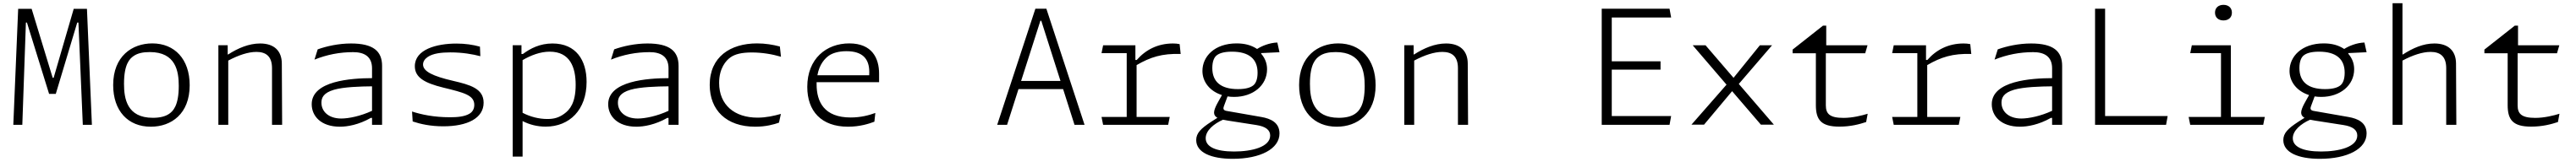

<svg xmlns="http://www.w3.org/2000/svg" viewBox="-20 -785 16160 1019"><path d="M94 -729.5 63.5 0H120L142.5 -643H149L288 -194.5H330L464.5 -643H472L499.5 0H556.5L525.5 -729.5H442.5L316.5 -295.5H310.5L178.5 -729.5Z M926 12C1054.5 12 1170 -68.5 1170 -249C1170 -413 1075.5 -512 935.5 -512C809.5 -512 690 -432 690 -250C690 -87.5 783 12 926 12ZM758 -257.5C758 -381.5 793 -415 818 -432.5C843 -450 875.5 -457.5 920 -457.5C1083 -457.5 1101.5 -336.5 1101.5 -244.5C1101.5 -120 1065 -85.5 1041 -69C1017 -52.5 983 -44 939 -44C776.5 -44 758 -165 758 -257.5Z M1750 0 1748 -386C1747.5 -464 1701 -511.5 1612 -511.5C1542 -511.5 1473.5 -482.5 1411.5 -442.5H1408.5V-500.5H1350V0H1412V-404C1476 -438 1537 -458.5 1588.5 -458.5C1646 -458.5 1686.5 -433 1686.5 -356.5V0Z M2377 0V-371C2377 -464 2320.5 -511.5 2182 -511.5C2104.5 -511.5 2028.5 -494.5 1973 -474.5L1953 -410C2030 -441 2110 -457 2195.5 -457C2263 -457 2314 -431.5 2314 -355V-293.5C2184 -293 1935.5 -277 1935.5 -129.5C1935.5 -55.5 1993 12 2112.5 12C2158.5 12 2230.5 0 2306.5 -43.5H2314V0ZM1996.5 -139C1996.5 -170 2009 -201 2075.5 -220.5C2135 -238 2240.5 -241.5 2314 -242V-88C2242 -54.5 2167.5 -39.5 2121 -39.5C2040 -39.5 1996.5 -85 1996.5 -139Z M2843.5 -511C2718.5 -511 2582.5 -474 2582.5 -368.5C2582.5 -298 2643 -263 2761 -234C2889 -202.5 2955.5 -187 2955.5 -125.5C2955.5 -100.5 2945 -82 2926.5 -70.5C2894 -50.5 2846 -47.5 2803.5 -47.5C2702 -47.5 2623.5 -64.5 2565 -83.5L2569 -21C2618.5 -4.5 2682 9.5 2760.5 9.5C2913.5 9.5 3014 -42 3014 -139C3014 -228 2929.5 -251.5 2822.5 -276.5C2695 -306 2634 -336 2634 -379.5C2634 -397 2644 -413.5 2663 -426.5C2695.5 -449 2748.5 -455.5 2805.5 -455.5C2882 -455.5 2946 -444 2993.5 -431.5L2991 -491.5C2946 -504 2898 -511 2843.5 -511Z M3660 -270C3660 -405 3595 -511.5 3446 -511.5C3367.5 -511.5 3307.5 -480.5 3260.5 -445.5H3251.5V-500.5H3196.5V200H3258.5V-23.5C3301.5 -1 3351 11.5 3403.5 11.5C3553 11.5 3660 -94 3660 -270ZM3258.5 -75.5V-407C3310.5 -437 3369 -460 3428.5 -460C3557 -460 3591.5 -360.5 3591.5 -251.5C3591.5 -137 3554 -94.5 3520.5 -70C3487 -45.5 3457 -36.5 3414.5 -36.5C3362 -36.5 3308.5 -49.5 3258.5 -75.5Z M4237 0V-371C4237 -464 4180.5 -511.5 4042 -511.5C3964.5 -511.5 3888.5 -494.5 3833 -474.5L3813 -410C3890 -441 3970 -457 4055.5 -457C4123 -457 4174 -431.5 4174 -355V-293.5C4044 -293 3795.5 -277 3795.5 -129.5C3795.5 -55.5 3853 12 3972.5 12C4018.5 12 4090.5 0 4166.5 -43.5H4174V0ZM3856.5 -139C3856.5 -170 3869 -201 3935.5 -220.5C3995 -238 4100.5 -241.5 4174 -242V-88C4102 -54.5 4027.5 -39.5 3981 -39.5C3900 -39.5 3856.5 -85 3856.5 -139Z M4729.5 -512C4561.5 -512 4432.5 -427 4432.5 -251C4432.5 -92.5 4536.5 12 4718 12C4785.5 12 4836 -2.5 4867 -13.5L4879 -68.5C4836 -56.5 4787 -45 4732.5 -45C4588 -45 4491.5 -125 4491.5 -263.5C4491.5 -356 4534.5 -404.5 4563 -424.5C4591.5 -444.5 4632.5 -455 4696.5 -455C4761.5 -455 4826 -444 4879.5 -428L4872.5 -492.5C4829 -504 4781 -512 4729.5 -512Z M5180 -435C5202 -450.5 5239.5 -463 5290 -463C5389.5 -463 5433.5 -417 5433.5 -332C5433.5 -324.5 5433 -318 5433 -311.5H5108C5120.5 -382 5156 -418 5180 -435ZM5044.5 -238.5C5044.5 -86.5 5132 12 5300.5 12C5374.5 12 5433 -7 5465.5 -19.5L5471.5 -74.5C5432 -60 5379.5 -46 5317 -46C5150 -46 5103 -145 5103 -254.5V-268H5495V-321.5C5495 -418.5 5451.5 -512 5308 -512C5164 -512 5044.5 -416 5044.5 -238.5Z M6784 0 6544.5 -730H6475.5L6236 0H6298L6369.5 -224.5H6649.5L6721 0ZM6386 -276 6507 -654.5H6512.5L6633 -276Z M7103 -500H6900.5L6890.5 -450.5H7048.5V-49.5H6890.5L6900.5 0H7308.5L7318.5 -49.5H7110.5V-375.5C7196.5 -425.5 7270 -449.5 7387 -445.5L7380.5 -507.5C7366.5 -510.5 7353 -511.5 7338.5 -511.5C7243.5 -511.5 7167.5 -472 7111.5 -408H7103Z M7722.5 -175.5C7840.5 -175.5 7929 -247.5 7929 -349.5C7929 -389.5 7914.5 -420.5 7893 -446L7891.5 -451L8007 -456.5L7993.5 -517.5C7944 -516 7895.5 -495.5 7866.5 -477C7829.5 -501.5 7788 -512 7738 -512C7599 -512 7523.5 -429 7523.5 -339C7523.5 -268 7572 -210.5 7646 -187L7643 -181.5C7631 -158 7596.5 -106.5 7596.5 -77C7596.5 -63 7602.5 -52.5 7617.5 -44L7578.5 -19C7514 23 7484.5 52.5 7484.5 96C7484.5 174.5 7579 214 7713.5 214C7886.5 214 8007 151.5 8007 54.5C8007 -15 7950.5 -39 7894 -49L7674 -87.5C7654.5 -91 7652.5 -102 7658 -116.5L7681 -178.5C7694 -176.5 7708 -175.5 7722.5 -175.5ZM7544 84.5C7544 36 7595 -6.5 7652.5 -32C7661.5 -30 7671.5 -28 7682.5 -26.5L7862 1.5C7919.5 10.5 7948.5 32 7948.5 67.5C7948.5 139.5 7834 168 7722 168C7606 168 7544 138 7544 84.5ZM7585.5 -357C7585.5 -400 7597.5 -424.5 7612.5 -436.5C7627.5 -448.5 7654.5 -460 7708.5 -460C7817 -460 7869.5 -413 7869.5 -327.5C7869.5 -284.5 7857.5 -260 7842.5 -248C7827.5 -236 7800.5 -224.5 7746.5 -224.5C7638 -224.5 7585.5 -271.5 7585.5 -357Z M8366 12C8494.5 12 8610 -68.5 8610 -249C8610 -413 8515.5 -512 8375.5 -512C8249.5 -512 8130 -432 8130 -250C8130 -87.5 8223 12 8366 12ZM8198 -257.5C8198 -381.5 8233 -415 8258 -432.5C8283 -450 8315.5 -457.5 8360 -457.5C8523 -457.5 8541.5 -336.5 8541.5 -244.5C8541.5 -120 8505 -85.5 8481 -69C8457 -52.5 8423 -44 8379 -44C8216.5 -44 8198 -165 8198 -257.5Z M9190 0 9188 -386C9187.5 -464 9141 -511.5 9052 -511.5C8982 -511.5 8913.5 -482.5 8851.5 -442.5H8848.5V-500.5H8790V0H8852V-404C8916 -438 8977 -458.5 9028.5 -458.5C9086 -458.5 9126.5 -433 9126.5 -356.5V0Z M10028.5 0H10454L10464 -55H10091.5V-347H10397.5V-399.5H10091.5V-675H10464L10454 -730H10028.5Z M10599.5 -500 10811.5 -252.5 10591.5 -1H10670.5L10846.5 -211.5L11027 -1H11108.5L10888.5 -257L11097 -500H11020.5L10855.5 -295.5L10680 -500Z M11226 -450H11372V-124C11372 -31 11405 11.5 11519.5 11.5C11589.5 11.5 11646 -3.5 11687.5 -17.5L11697 -69.5C11662 -58.5 11602 -43.5 11545.5 -43.5C11459 -43.5 11434.5 -69 11434.5 -122.5V-450H11681.5L11696 -500H11437V-623.5H11416.5L11226 -473Z M12063 -500H11860.5L11850.5 -450.5H12008.5V-49.5H11850.5L11860.5 0H12268.5L12278.5 -49.5H12070.5V-375.5C12156.5 -425.5 12230 -449.5 12347 -445.5L12340.5 -507.5C12326.5 -510.5 12313 -511.5 12298.5 -511.5C12203.5 -511.5 12127.5 -472 12071.5 -408H12063Z M12917 0V-371C12917 -464 12860.5 -511.5 12722 -511.5C12644.5 -511.5 12568.5 -494.5 12513 -474.5L12493 -410C12570 -441 12650 -457 12735.5 -457C12803 -457 12854 -431.5 12854 -355V-293.5C12724 -293 12475.5 -277 12475.5 -129.5C12475.5 -55.5 12533 12 12652.5 12C12698.5 12 12770.5 0 12846.5 -43.5H12854V0ZM12536.5 -139C12536.5 -170 12549 -201 12615.5 -220.5C12675 -238 12780.5 -241.5 12854 -242V-88C12782 -54.5 12707.5 -39.5 12661 -39.5C12580 -39.5 12536.5 -85 12536.5 -139Z M13123.5 0H13569L13579 -55H13186.5V-730H13123.5Z M13730.5 -500 13720.5 -450.5H13913.5V-49.5H13710.5L13720.5 0H14178.5L14188.5 -49.5H13975.5V-500ZM13876 -705.5C13876 -674.5 13898 -656.5 13929 -656.5C13960 -656.5 13982 -674.5 13982 -705.5C13982 -736.5 13960 -754.5 13929 -754.5C13898 -754.5 13876 -736.5 13876 -705.5Z M14542.5 -175.5C14660.5 -175.5 14749 -247.5 14749 -349.5C14749 -389.5 14734.5 -420.5 14713 -446L14711.5 -451L14827 -456.5L14813.5 -517.5C14764 -516 14715.5 -495.5 14686.5 -477C14649.5 -501.5 14608 -512 14558 -512C14419 -512 14343.5 -429 14343.5 -339C14343.5 -268 14392 -210.5 14466 -187L14463 -181.5C14451 -158 14416.5 -106.5 14416.5 -77C14416.5 -63 14422.5 -52.5 14437.5 -44L14398.5 -19C14334 23 14304.5 52.5 14304.5 96C14304.5 174.5 14399 214 14533.5 214C14706.5 214 14827 151.5 14827 54.5C14827 -15 14770.5 -39 14714 -49L14494 -87.5C14474.5 -91 14472.5 -102 14478 -116.5L14501 -178.5C14514 -176.5 14528 -175.5 14542.5 -175.5ZM14364 84.5C14364 36 14415 -6.5 14472.5 -32C14481.5 -30 14491.5 -28 14502.5 -26.5L14682 1.5C14739.5 10.5 14768.5 32 14768.5 67.5C14768.5 139.5 14654 168 14542 168C14426 168 14364 138 14364 84.5ZM14405.5 -357C14405.5 -400 14417.5 -424.5 14432.5 -436.5C14447.5 -448.5 14474.5 -460 14528.5 -460C14637 -460 14689.5 -413 14689.5 -327.5C14689.5 -284.5 14677.5 -260 14662.5 -248C14647.5 -236 14620.5 -224.5 14566.5 -224.5C14458 -224.5 14405.5 -271.5 14405.5 -357Z M15390 0 15388 -386C15387.5 -464 15341 -511.5 15252 -511.5C15182 -511.5 15117 -482.5 15055 -442.5H15052V-765H14990V0H15052V-404C15116 -438 15177 -458.5 15228.5 -458.5C15286 -458.5 15326.5 -433 15326.5 -356.5V0Z M15566 -450H15712V-124C15712 -31 15745 11.5 15859.5 11.5C15929.5 11.5 15986 -3.5 16027.5 -17.5L16037 -69.5C16002 -58.5 15942 -43.5 15885.5 -43.5C15799 -43.5 15774.5 -69 15774.5 -122.5V-450H16021.5L16036 -500H15777V-623.5H15756.5L15566 -473Z"/></svg>

Font: Monaspace Argon ExtraLight
Style: Regular
Weight: 200
Designer: Riley Cran & the Lettermatic Team
Foundry: Lettermatic
Version: Version 1.000 (Monaspace Argon)